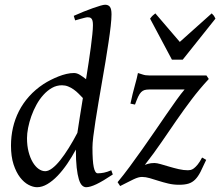

<svg xmlns="http://www.w3.org/2000/svg" viewBox="-20 -762 920 802"><path d="M303.2 -207Q307.6 -236.3 313.5 -273.7Q319.3 -311 326.2 -352.5Q317.9 -361.3 308.3 -370.8Q298.8 -380.4 287.8 -388.2Q276.9 -396 264.6 -400.9Q252.4 -405.8 238.8 -405.8Q216.3 -405.8 197 -394.8Q177.7 -383.8 161.4 -365.7Q145 -347.7 132.3 -324.5Q119.6 -301.3 110.8 -276.6Q102.1 -252 97.4 -228Q92.8 -204.1 92.8 -185.1Q92.8 -153.3 99.4 -127.9Q106 -102.5 116.7 -84.5Q127.4 -66.4 141.1 -56.6Q154.8 -46.9 168.9 -46.9Q182.1 -46.9 198.2 -59.1Q214.4 -71.3 231.7 -93Q249 -114.7 267.3 -144Q285.6 -173.3 303.2 -207ZM451.2 -33.2Q409.7 -5.4 383.1 7.3Q356.4 20 339.8 20Q330.6 20 322.8 12.5Q314.9 4.9 309.3 -13.4Q303.7 -31.7 300.3 -62Q296.9 -92.3 296.9 -137.2Q280.3 -106.4 261 -78.1Q241.7 -49.8 220.7 -27.8Q199.7 -5.9 177.7 7.1Q155.8 20 134.8 20Q118.2 20 99.1 10Q80.1 0 63.7 -21.2Q47.4 -42.5 36.6 -75.4Q25.9 -108.4 25.9 -153.8Q25.9 -192.4 34.2 -228.8Q42.5 -265.1 59.3 -298.1Q76.2 -331.1 101.8 -359.6Q127.4 -388.2 162.1 -411.1Q175.8 -419.9 191.7 -428Q207.5 -436 224.1 -442.6Q240.7 -449.2 257.3 -453.1Q273.9 -457 289.1 -457Q301.3 -457 314 -449.2Q326.7 -441.4 339.4 -431.2Q345.2 -466.8 350.3 -501Q355.5 -535.2 359.4 -564.7Q363.3 -594.2 365.7 -618.2Q368.2 -642.1 368.2 -657.2Q368.2 -668.5 366.5 -675Q364.7 -681.6 361.6 -684.8Q358.4 -688 354.5 -689Q350.6 -689.9 346.2 -689.9Q341.8 -689.9 333.3 -687.7Q324.7 -685.5 315.9 -683.1Q305.7 -680.2 293.9 -676.8L288.1 -695.8Q308.6 -705.1 329.3 -713.4Q350.1 -721.7 367.9 -728Q385.7 -734.4 399.4 -738.3Q413.1 -742.2 418.9 -742.2Q432.6 -742.2 439.2 -733.4Q445.8 -724.6 445.8 -702.1Q445.8 -683.1 442.4 -652.8Q439 -622.6 433.3 -585Q427.7 -547.4 420.7 -504.9Q413.6 -462.4 406 -419.2Q398.4 -376 391.4 -334Q384.3 -292 378.7 -255.9Q373 -219.7 369.6 -191.2Q366.2 -162.6 366.2 -146Q366.2 -89.4 371.6 -63.7Q377 -38.1 388.2 -38.1Q400.9 -38.1 414.3 -40.8Q427.7 -43.5 444.8 -50.8ZM852.1 -432.1Q812 -388.7 779.8 -345.9Q747.6 -303.2 717 -259Q686.5 -214.8 655 -168.7Q623.5 -122.6 585 -73.2Q586.4 -74.2 598.1 -77.6Q609.9 -81.1 625 -81.1Q634.8 -81.1 651.1 -76.4Q667.5 -71.8 687 -65.9Q706.5 -60.1 726.8 -55.4Q747.1 -50.8 765.1 -50.8Q769.5 -50.8 775.9 -52Q782.2 -53.2 789.6 -58.6Q796.9 -64 805.7 -74.7Q814.5 -85.4 824.2 -104L841.3 -94.2Q827.6 -64 817.4 -43.9Q807.1 -23.9 795.2 -12Q783.2 0 767.6 4.9Q752 9.8 728 9.8Q704.1 9.8 682.6 4.6Q661.1 -0.5 642.1 -6.6Q623 -12.7 605.7 -17.8Q588.4 -22.9 573.2 -22.9Q565.4 -22.9 557.1 -20.5Q548.8 -18.1 538.3 -13.2Q527.8 -8.3 514.2 -1.2Q500.5 5.9 481.9 15.1L471.2 -1Q495.6 -30.3 521.7 -65.7Q547.9 -101.1 574.2 -138.4Q600.6 -175.8 626.2 -213.1Q651.9 -250.5 674.8 -283.9Q697.8 -317.4 717.3 -344.5Q736.8 -371.6 751 -388.2H604Q592.3 -388.2 584.2 -386Q576.2 -383.8 569.6 -377.2Q563 -370.6 557.1 -358.2Q551.3 -345.7 543.9 -325.2L524.9 -329.1Q534.2 -373 543.2 -404.5Q552.2 -436 556.2 -457Q565.4 -454.6 576.2 -450.7Q586.9 -446.8 604 -446.8H842.3ZM743.2 -512.7H698.2L606.9 -684.1Q613.8 -693.4 617.7 -696.8Q621.6 -700.2 628.9 -706.1L731 -586.9L864.3 -706.1Q870.1 -700.7 872.8 -697Q875.5 -693.4 879.9 -684.1Z"/></svg>

Font: Gentium Plus Eur
Style: Italic
Weight: 400
Italic angle: -8°
Designer: J. Victor Gaultney, Annie Olsen, Iska Routamaa, Becca Hirsbrunner
Foundry: SIL International
Version: Version 5.000